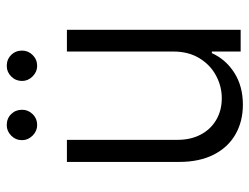

<svg xmlns="http://www.w3.org/2000/svg" viewBox="-108 -646 761 586"><g transform="rotate(-90 273.0 -353.5)"><path d="M408.2 -530.3H474.6V0H408.2V-87.9H403.3Q384.3 -45.4 343.3 -19.3Q302.2 6.8 246.1 6.8Q194.8 6.8 155.3 -15.9Q115.7 -38.6 93.5 -82.3Q71.3 -126 71.3 -187.5V-530.3H138.7V-192.4Q138.7 -152.3 154.8 -121.8Q170.9 -91.3 199.7 -74.5Q228.5 -57.6 265.6 -57.6Q301.8 -57.6 334.5 -75Q367.2 -92.3 387.7 -125.7Q408.2 -159.2 408.2 -205.1ZM137.7 -667Q137.7 -686.5 151.4 -700.2Q165 -713.9 183.6 -713.9Q204.1 -713.9 217.3 -700.4Q230.5 -687 230.5 -667Q230.5 -648.4 217 -634.8Q203.6 -621.1 183.6 -621.1Q165.5 -621.1 151.6 -635Q137.7 -648.9 137.7 -667ZM318.4 -667Q318.4 -686.5 332 -700.2Q345.7 -713.9 364.3 -713.9Q384.3 -713.9 397.7 -700.4Q411.1 -687 411.1 -667Q411.1 -648.4 397.5 -634.8Q383.8 -621.1 364.3 -621.1Q346.2 -621.1 332.3 -635Q318.4 -648.9 318.4 -667Z"/></g></svg>

Font: Pretendard GOV Light
Style: Regular
Weight: 300
Designer: Base glyphs from Inter by Rasmus Andersson; Hangeul glyphs from Noto Sans CJK(Source Han Sans) by Jang Soo-young and Kan
Foundry: Kil Hyung-jin
Version: Version 1.309